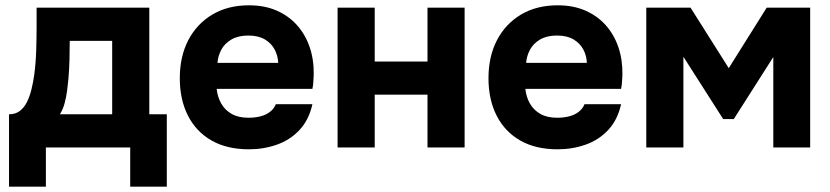

<svg xmlns="http://www.w3.org/2000/svg" viewBox="-20 -556 3130 724"><path d="M14 148V-125Q38 -125 54.5 -137.5Q71 -150 81.5 -171Q92 -192 98.5 -218.5Q105 -245 109 -273Q115 -318 116.5 -365.5Q118 -413 118 -452Q118 -471 118 -489.5Q118 -508 118 -527H543V-125H609V148H471V0H153V148ZM206 -125H403V-402H243Q243 -369 242 -331Q241 -293 238 -258Q236 -237 233 -214Q230 -191 224 -168Q218 -145 206 -125Z M919 7Q836 7 778 -26Q720 -59 689 -119.5Q658 -180 658 -261Q658 -343 690 -404.5Q722 -466 780.5 -501Q839 -536 919 -536Q978 -536 1023.5 -516Q1069 -496 1100.5 -460.5Q1132 -425 1148 -377.5Q1164 -330 1163 -274Q1162 -260 1161.5 -247Q1161 -234 1158 -221H797Q800 -191 814 -166Q828 -141 853.5 -126.5Q879 -112 917 -112Q942 -112 963 -117.5Q984 -123 999 -135Q1014 -147 1020 -163H1158Q1145 -104 1109.5 -66Q1074 -28 1024 -10.5Q974 7 919 7ZM800 -319H1029Q1028 -346 1015.5 -369.5Q1003 -393 978.5 -407.5Q954 -422 916 -422Q878 -422 852.5 -407Q827 -392 814.5 -368.5Q802 -345 800 -319Z M1253 0V-527H1393V-324H1592V-527H1732V0H1592V-199H1393V0Z M2083 7Q2000 7 1942 -26Q1884 -59 1853 -119.5Q1822 -180 1822 -261Q1822 -343 1854 -404.5Q1886 -466 1944.5 -501Q2003 -536 2083 -536Q2142 -536 2187.5 -516Q2233 -496 2264.5 -460.5Q2296 -425 2312 -377.5Q2328 -330 2327 -274Q2326 -260 2325.5 -247Q2325 -234 2322 -221H1961Q1964 -191 1978 -166Q1992 -141 2017.5 -126.5Q2043 -112 2081 -112Q2106 -112 2127 -117.5Q2148 -123 2163 -135Q2178 -147 2184 -163H2322Q2309 -104 2273.5 -66Q2238 -28 2188 -10.5Q2138 7 2083 7ZM1964 -319H2193Q2192 -346 2179.5 -369.5Q2167 -393 2142.5 -407.5Q2118 -422 2080 -422Q2042 -422 2016.5 -407Q1991 -392 1978.5 -368.5Q1966 -345 1964 -319Z M2417 0V-527H2584L2728 -299L2871 -527H3035V0H2896V-341L2747 -107H2707L2557 -342V0Z"/></svg>

Font: Onest
Style: Bold
Weight: 700
Designer: Dmitri Voloshin, Andrey Kudryavtsev
Foundry: Dmitri Voloshin, Andrey Kudryavtsev
Version: Version 1.000;gftools[0.9.33]